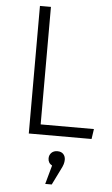

<svg xmlns="http://www.w3.org/2000/svg" viewBox="-62 -726 599 1027"><g transform="rotate(5 237.5 -212.0)"><path d="M169 -685V-54H455L447 0H110V-685ZM227 123Q227 105 239 93Q251 81 271 81Q292 81 303 93Q314 105 314 123Q314 135 310.5 147Q307 159 296 180L256 261H221L249 160Q227 148 227 123Z"/></g></svg>

Font: Jldddboxgfspflltxgxzjzlszac
Style: Regular
Weight: 300
Designer: Carrois Corporate & Edenspiekermann
Foundry: Carrois Corporate GbR & Edenspiekermann AG
Version: Version 2.001